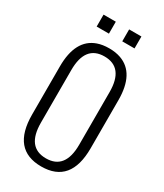

<svg xmlns="http://www.w3.org/2000/svg" viewBox="-249 -1112 1038 1218"><g transform="rotate(30 270.0 -503.0)"><path d="M131.3 -931.6V-1019H221.2V-931.6ZM318.8 -931.6V-1019H408.7V-931.6ZM410.2 -227.1V-612.3Q410.2 -792.5 270 -792.5Q129.9 -792.5 129.9 -612.3V-227.1Q129.9 -46.4 270 -46.4Q410.2 -46.4 410.2 -227.1ZM55.7 -243.7V-595.7Q55.7 -793 185.1 -838.9Q222.2 -852.1 270 -852.1Q317.9 -852.1 355 -838.9Q484.4 -793 484.4 -595.7V-243.7Q484.4 13.2 270 13.2Q55.7 13.2 55.7 -243.7Z"/></g></svg>

Font: Oswald-Light
Style: Light
Weight: 300
Designer: vernon adams
Foundry: vernon adams
Version: Version ; ttfautohint (v0.92.18-e454-dirty) -l 8 -r 50 -G 20